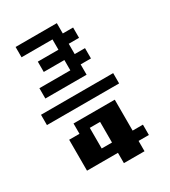

<svg xmlns="http://www.w3.org/2000/svg" viewBox="-197 -786 894 1008"><g transform="rotate(-30 250.0 -282.0)"><path d="M0 -312.5H437.5V-250H0ZM62.5 -687.5H312.5V-625H375V-562.5H312.5V-500H375V-437.5H312.5V-375H62.5V-437.5H250V-500H125V-562.5H250V-625H62.5ZM62.5 -125H125V-187.5H375V0H437.5V62.5H375V125H250V62.5H62.5ZM187.5 -125V0H250V-125Z"/></g></svg>

Font: NeoDunggeunmo
Style: Regular
Weight: 400
Monospace: yes
Version: Version 1.600